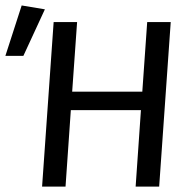

<svg xmlns="http://www.w3.org/2000/svg" viewBox="-96 -694 707 714"><path d="M60.5 0 103.5 -612H190.7L172.4 -353.2H433.2L451.4 -612H538.9L495.9 0H408.4L428.1 -284.4H167.4L147.7 0ZM-76 -486.2 -15.4 -673.7 70.9 -659.3 -9.1 -486.2Z"/></svg>

Font: Ancizar Sans Thin
Style: Italic
Weight: 100
Italic angle: -4°
Designer: Cesar Puertas, Viviana Monsalve, Julian Moncada, Julian Prieto, Jose Castro, Mariel Hernandez, Felipe Aragon, Sara Alarc
Version: Version 8.100